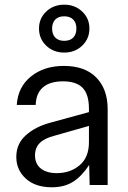

<svg xmlns="http://www.w3.org/2000/svg" viewBox="-20 -792 548 822"><path d="M202.1 9.8Q131.3 9.8 90.6 -27.3Q49.8 -64.5 49.8 -120.1Q49.8 -176.3 90.3 -212.6Q130.9 -249 192.9 -266.1L360.8 -312V-326.2Q360.8 -388.2 333.7 -416Q306.6 -443.8 250 -443.8Q193.8 -443.8 164.1 -418.2Q134.3 -392.6 132.8 -342.8H51.8Q56.6 -419.9 112.8 -464.8Q168.9 -509.8 252.9 -509.8Q343.8 -509.8 392.3 -460Q440.9 -410.2 440.9 -325.2V0H363.8L361.8 -85.9Q331.1 -38.6 293.7 -14.4Q256.3 9.8 202.1 9.8ZM129.9 -127Q129.9 -90.8 154.5 -70.8Q179.2 -50.8 223.1 -50.8Q280.8 -50.8 320.8 -84.5Q360.8 -118.2 360.8 -183.1V-252.9L212.9 -210.9Q170.9 -200.2 150.4 -179.9Q129.9 -159.7 129.9 -127ZM147 -669.9Q147 -713.4 178 -742.7Q209 -772 254.9 -772Q300.8 -772 331.8 -742.7Q362.8 -713.4 362.8 -669.9Q362.8 -626 331.8 -596.4Q300.8 -566.9 254.9 -566.9Q209 -566.9 178 -596.4Q147 -626 147 -669.9ZM203.1 -669.9Q203.1 -645 216.6 -631.1Q230 -617.2 254.9 -617.2Q279.8 -617.2 293.5 -631.1Q307.1 -645 307.1 -669.9Q307.1 -694.3 293.5 -708.3Q279.8 -722.2 254.9 -722.2Q230 -722.2 216.6 -708.3Q203.1 -694.3 203.1 -669.9Z"/></svg>

Font: TASA Orbiter Deck
Style: Regular
Weight: 400
Designer: Weizhong Zhang
Version: Version 1.000;Glyphs 3.1.2 (3151)